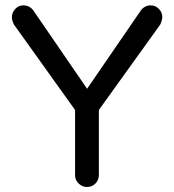

<svg xmlns="http://www.w3.org/2000/svg" viewBox="-20 -708 664 733"><path d="M266.6 -39.1V-288.1L33.2 -614.3Q25.4 -629.9 25.4 -641.6Q25.4 -660.2 38.1 -673.8Q50.8 -687.5 69.3 -687.5Q94.7 -687.5 109.4 -665L312.5 -369.1L515.6 -665Q530.3 -687.5 555.7 -687.5Q573.2 -687.5 586.4 -674.3Q599.6 -661.1 599.6 -643.6Q599.6 -631.8 591.8 -614.3L357.4 -288.1V-39.1Q357.4 -20.5 344.2 -7.3Q331.1 5.9 312.5 5.9Q293.9 5.9 280.3 -7.3Q266.6 -20.5 266.6 -39.1Z"/></svg>

Font: jf-openhuninn-2.0
Style: Regular
Weight: 400
Designer: [Kosugi Maru]
Designed by MOTOYA      

[Varela Round]
Joe Prince (Latin component); Avraham Cornfeld (Hebrew component)
Foundry: justfont CO.,LTD.
Version: 2.0